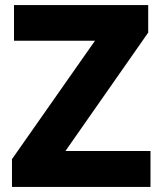

<svg xmlns="http://www.w3.org/2000/svg" viewBox="-20 -734 635 754"><path d="M571 0H27V-109L353 -574H35V-714H562V-606L237 -141H571Z"/></svg>

Font: Noto Kufi Arabic ExtraBold
Style: Regular
Weight: 800
Designer: Monotype Design Team, David Williams, Khaled Hosny
Foundry: Google LLC
Version: Version 2.109; ttfautohint (v1.8.4.7-5d5b)